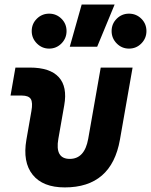

<svg xmlns="http://www.w3.org/2000/svg" viewBox="-20 -815 665 845"><path d="M265.1 9.8Q168.5 9.8 123.8 -45.9Q79.1 -101.6 96.2 -200.2L118.2 -326.2Q125 -363.8 115.5 -379.2Q106 -394.5 75.7 -394.5H26.4L47.9 -517.6H111.3Q200.2 -517.6 238.8 -475.3Q277.3 -433.1 262.7 -351.6L236.8 -204.1Q221.2 -115.7 287.1 -115.7Q352.5 -115.7 368.2 -204.1L423.3 -517.6H563.5L507.8 -200.2Q470.7 9.8 265.1 9.8ZM287.1 -609.4 339.4 -794.9H484.4L407.7 -609.4ZM196.2 -601.1Q165 -601.1 142.3 -623.8Q119.6 -646.6 119.6 -678.2Q119.6 -710.4 142.2 -732.7Q164.8 -754.9 196.3 -754.9Q228 -754.9 250.5 -732.6Q272.9 -710.3 272.9 -678.2Q272.9 -646.6 250.5 -623.8Q228 -601.1 196.2 -601.1ZM547.7 -601.1Q516.1 -601.1 493.7 -623.8Q471.2 -646.6 471.2 -678.2Q471.2 -710.4 493.7 -732.7Q516.3 -754.9 547.6 -754.9Q579.6 -754.9 602.1 -732.6Q624.5 -710.3 624.5 -678.2Q624.5 -646.6 602.1 -623.8Q579.8 -601.1 547.7 -601.1Z"/></svg>

Font: Cascadia Code PL
Style: Italic
Weight: 400
Italic angle: -10°
Monospace: yes
Designer: Aaron Bell
Foundry: Saja Typeworks
Version: Version 2404.023